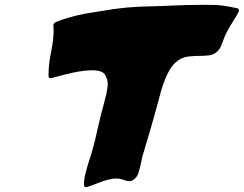

<svg xmlns="http://www.w3.org/2000/svg" viewBox="-20 -770 1003 790"><path d="M332.5 0Q325.2 0 325.2 -14.6Q325.2 -35.6 339.8 -86.4Q343.8 -100.1 348.4 -114Q353 -127.9 357.4 -142.1Q372.1 -193.8 383.3 -246.6Q394 -296.4 409.7 -351.6Q418.5 -382.8 422.4 -411.1Q423.3 -417.5 423.3 -423.3Q423.3 -443.8 412.4 -462.2Q401.4 -480.5 360.8 -481Q320.3 -480 278.3 -470.7Q236.3 -461.4 194.3 -449.2Q191.9 -448.2 188.5 -448.2Q180.2 -448.2 179.7 -457V-461.4Q179.7 -506.8 189.9 -554.2Q200.7 -607.4 200.7 -644Q200.7 -655.3 199.7 -665V-666.5Q199.7 -668.5 200.2 -669.9Q200.7 -672.4 204.3 -675.8Q208 -679.2 233.2 -688.2Q258.3 -697.3 293.5 -705.8Q328.6 -714.4 363.8 -719.2L397.5 -724.6Q497.1 -742.7 593.8 -743.7Q639.6 -744.6 689 -747.1Q750 -750 810.1 -750Q818.8 -750 857.7 -749.8Q896.5 -749.5 957 -735.8Q962.9 -733.9 962.9 -728Q962.9 -726.6 962.4 -724.1Q959 -712.9 936 -677.2Q908.2 -633.8 899.4 -606Q894 -589.8 886.7 -575.2Q871.6 -547.4 841.8 -542.5Q822.8 -540 798.8 -540Q776.9 -540 756.3 -537.6Q705.6 -531.2 676.8 -480.5Q657.2 -446.3 641.6 -391.6Q636.2 -372.6 631.8 -355Q628.4 -340.3 598.1 -234.4Q582.5 -180.2 565.9 -126.5Q563.5 -118.2 561 -103.8Q558.6 -89.4 553.7 -73.2Q552.7 -69.3 549.3 -57.4Q545.9 -45.4 534.7 -34.9Q523.4 -24.4 513.2 -24.4Q502.9 -24.4 490.7 -29.3Q474.6 -35.6 456.5 -35.6Q429.2 -35.6 377.4 -14.6Q340.3 0 332.5 0Z"/></svg>

Font: Weird Comic
Style: Italic
Weight: 400
Italic angle: -16°
Designer: GGBotNet
Foundry: GGBotNet
Version: 0.80